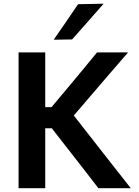

<svg xmlns="http://www.w3.org/2000/svg" viewBox="-20 -988 730 1008"><path d="M77.5 0V-713H217.5V-425.5H250.5L346 -539.5Q379.5 -580 413 -620Q446 -660 489.5 -713H652.5Q603.5 -656.5 556.5 -602Q509.5 -547.5 462.5 -492.5L367.5 -381.5L473.5 -246Q504 -207 539.2 -162Q574.5 -117 608 -74.5Q641.5 -32 666.5 0H496.5Q458.5 -49 425.5 -92Q392 -135 360 -176L252 -314.5H217.5V0ZM262 -779.5Q294.5 -826 326.5 -873Q358 -919.5 390 -966L524 -968.5Q481.5 -920 440 -873Q398.5 -826 358.5 -781Z"/></svg>

Font: Heraclito SemiBold
Style: Regular
Weight: 600
Designer: Kostas Bartsokas (font) & Cristiano Sobral (main changes)
Foundry: Kostas Bartsokas (font) & Cristiano Sobral (main changes)
Version: Version 1.00;July 8, 2020;FontCreator 13.0.0.2655 64-bit